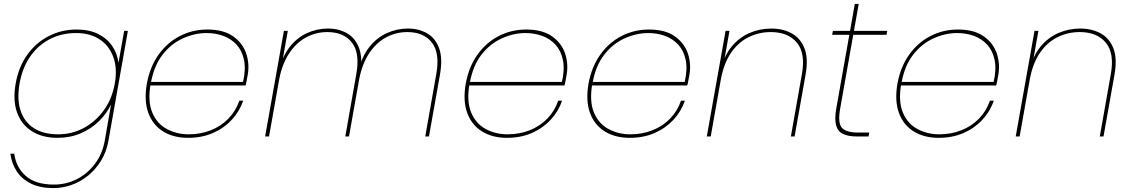

<svg xmlns="http://www.w3.org/2000/svg" viewBox="-20 -698 5792 982"><path d="M372 -547Q437 -547 482.5 -524Q528 -501 554 -462.5Q580 -424 586 -377L615 -540H634L535 20Q525 78 497 123.5Q469 169 430 200.5Q391 232 345.5 248Q300 264 253 264Q186 264 139.5 241.5Q93 219 66.5 179.5Q40 140 33 88H53Q62 158 112 202Q162 246 256 246Q318 246 372.5 218.5Q427 191 465.5 140Q504 89 516 20L548 -164Q526 -117 486 -78Q446 -39 392.5 -16Q339 7 274 7Q197 7 143.5 -26.5Q90 -60 67.5 -122Q45 -184 60 -270Q75 -356 119.5 -418Q164 -480 229.5 -513.5Q295 -547 372 -547ZM567 -270Q581 -348 559.5 -406.5Q538 -465 489 -497Q440 -529 369 -529Q295 -529 235 -498Q175 -467 134.5 -409Q94 -351 80 -270Q66 -190 85.5 -131.5Q105 -73 154 -42Q203 -11 277 -11Q348 -11 408.5 -43.5Q469 -76 511 -134Q553 -192 567 -270Z M739 -261 743 -279H1223Q1238 -344 1228 -391.5Q1218 -439 1190 -469.5Q1162 -500 1122 -514.5Q1082 -529 1037 -529Q976 -529 916 -502Q856 -475 812 -419Q768 -363 752 -275L750 -267Q735 -179 759 -122Q783 -65 833.5 -38Q884 -11 945 -11Q1005 -11 1057.5 -31.5Q1110 -52 1148 -91Q1186 -130 1204 -183H1224Q1205 -128 1165 -85Q1125 -42 1068.5 -17.5Q1012 7 942 7Q867 7 814 -26Q761 -59 738.5 -121Q716 -183 731 -270Q747 -357 791.5 -419Q836 -481 900.5 -514Q965 -547 1040 -547Q1123 -547 1172 -512.5Q1221 -478 1239 -425Q1257 -372 1247 -315Q1243 -296 1241.5 -285.5Q1240 -275 1236 -261Z M1336 0 1432 -540H1452L1356 0ZM1746 0 1802 -317Q1822 -425 1780.5 -479.5Q1739 -534 1654 -534Q1596 -534 1545 -506.5Q1494 -479 1457.5 -423Q1421 -367 1406 -282L1404 -327Q1422 -406 1460 -455.5Q1498 -505 1549.5 -528.5Q1601 -552 1657 -552Q1713 -552 1755.5 -527.5Q1798 -503 1817 -451Q1836 -399 1821 -315L1765 0ZM2155 0 2211 -317Q2231 -425 2189.5 -479.5Q2148 -534 2063 -534Q2005 -534 1954 -506.5Q1903 -479 1866.5 -423Q1830 -367 1815 -282L1811 -327Q1829 -406 1867.5 -455.5Q1906 -505 1958 -528.5Q2010 -552 2066 -552Q2122 -552 2164.5 -527.5Q2207 -503 2226 -451Q2245 -399 2230 -315L2174 0Z M2370 -261 2374 -279H2854Q2869 -344 2859 -391.5Q2849 -439 2821 -469.5Q2793 -500 2753 -514.5Q2713 -529 2668 -529Q2607 -529 2547 -502Q2487 -475 2443 -419Q2399 -363 2383 -275L2381 -267Q2366 -179 2390 -122Q2414 -65 2464.5 -38Q2515 -11 2576 -11Q2636 -11 2688.5 -31.5Q2741 -52 2779 -91Q2817 -130 2835 -183H2855Q2836 -128 2796 -85Q2756 -42 2699.5 -17.5Q2643 7 2573 7Q2498 7 2445 -26Q2392 -59 2369.5 -121Q2347 -183 2362 -270Q2378 -357 2422.5 -419Q2467 -481 2531.5 -514Q2596 -547 2671 -547Q2754 -547 2803 -512.5Q2852 -478 2870 -425Q2888 -372 2878 -315Q2874 -296 2872.5 -285.5Q2871 -275 2867 -261Z M2998 -261 3002 -279H3482Q3497 -344 3487 -391.5Q3477 -439 3449 -469.5Q3421 -500 3381 -514.5Q3341 -529 3296 -529Q3235 -529 3175 -502Q3115 -475 3071 -419Q3027 -363 3011 -275L3009 -267Q2994 -179 3018 -122Q3042 -65 3092.5 -38Q3143 -11 3204 -11Q3264 -11 3316.5 -31.5Q3369 -52 3407 -91Q3445 -130 3463 -183H3483Q3464 -128 3424 -85Q3384 -42 3327.5 -17.5Q3271 7 3201 7Q3126 7 3073 -26Q3020 -59 2997.5 -121Q2975 -183 2990 -270Q3006 -357 3050.5 -419Q3095 -481 3159.5 -514Q3224 -547 3299 -547Q3382 -547 3431 -512.5Q3480 -478 3498 -425Q3516 -372 3506 -315Q3502 -296 3500.5 -285.5Q3499 -275 3495 -261Z M3595 0 3691 -540H3711L3615 0ZM4025 0 4081 -317Q4101 -425 4056 -479.5Q4011 -534 3922 -534Q3861 -534 3808 -507.5Q3755 -481 3718 -426.5Q3681 -372 3666 -287L3667 -340Q3683 -412 3721.5 -459Q3760 -506 3813 -529Q3866 -552 3925 -552Q3984 -552 4029 -527.5Q4074 -503 4094.5 -451Q4115 -399 4100 -315L4044 0Z M4257 -142 4352 -678H4372L4277 -142Q4264 -69 4286 -44.5Q4308 -20 4369 -20H4426L4422 0H4363Q4317 0 4290.5 -13.5Q4264 -27 4256 -58.5Q4248 -90 4257 -142ZM4514 -520H4236L4240 -540H4518Z M4578 -261 4582 -279H5062Q5077 -344 5067 -391.5Q5057 -439 5029 -469.5Q5001 -500 4961 -514.5Q4921 -529 4876 -529Q4815 -529 4755 -502Q4695 -475 4651 -419Q4607 -363 4591 -275L4589 -267Q4574 -179 4598 -122Q4622 -65 4672.5 -38Q4723 -11 4784 -11Q4844 -11 4896.5 -31.5Q4949 -52 4987 -91Q5025 -130 5043 -183H5063Q5044 -128 5004 -85Q4964 -42 4907.5 -17.5Q4851 7 4781 7Q4706 7 4653 -26Q4600 -59 4577.5 -121Q4555 -183 4570 -270Q4586 -357 4630.5 -419Q4675 -481 4739.5 -514Q4804 -547 4879 -547Q4962 -547 5011 -512.5Q5060 -478 5078 -425Q5096 -372 5086 -315Q5082 -296 5080.5 -285.5Q5079 -275 5075 -261Z M5175 0 5271 -540H5291L5195 0ZM5605 0 5661 -317Q5681 -425 5636 -479.5Q5591 -534 5502 -534Q5441 -534 5388 -507.5Q5335 -481 5298 -426.5Q5261 -372 5246 -287L5247 -340Q5263 -412 5301.5 -459Q5340 -506 5393 -529Q5446 -552 5505 -552Q5564 -552 5609 -527.5Q5654 -503 5674.5 -451Q5695 -399 5680 -315L5624 0Z"/></svg>

Font: Poppins Variable
Style: Italic
Weight: 100
Italic angle: -10°
Designer: Jonny Pinhorn
Foundry: Indian Type Foundry
Version: Version 6.000